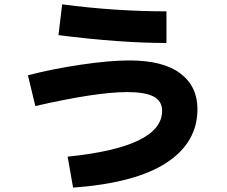

<svg xmlns="http://www.w3.org/2000/svg" viewBox="-20 -805 1040 880"><path d="M108 -460Q224 -490 354 -509Q484 -528 572 -528Q728 -528 806.5 -468.5Q885 -409 885 -305Q885 -152 743 -59Q601 34 315 55L290 -87Q723 -131 723 -297Q723 -342 684 -362.5Q645 -383 563 -383Q422 -383 142 -319ZM248 -644 265 -785Q509 -753 743 -753V-608Q531 -608 248 -644Z"/></svg>

Font: M PLUS 1p ExtraBold
Style: Regular
Weight: 800
Version: Version 1.062